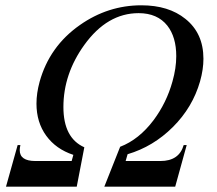

<svg xmlns="http://www.w3.org/2000/svg" viewBox="-20 -697 812 717"><path d="M369.6 0 428.7 -148.9Q499 -175.8 553.7 -248.5Q602.1 -313.5 624 -392.6Q638.2 -442.4 638.2 -487.3Q638.2 -558.6 605 -601.1Q567.9 -647.9 497.6 -647.9Q380.4 -647.9 294.9 -529.3Q216.8 -420.9 216.8 -297.4Q216.8 -181.6 294.9 -147L266.6 0H2.4L45.9 -155.3H56.2Q53.7 -145 53.7 -136.2Q53.7 -95.7 112.3 -95.7H247.6L253.9 -118.7Q189 -140.1 152.6 -190.2Q116.2 -240.2 116.2 -310.1Q116.2 -348.6 127.9 -391.6Q164.6 -523.9 278.3 -603.5Q383.3 -677.2 507.8 -677.2Q609.9 -677.2 672.4 -626.5Q739.7 -572.8 739.7 -477.5Q739.7 -438 727.1 -393.1Q699.2 -295.9 625.7 -222.7Q552.2 -149.4 456.5 -121.1L449.2 -95.7H579.1Q648.9 -95.7 666 -155.3H677.2L634.3 0Z"/></svg>

Font: Accordance
Style: Italic
Weight: 400
Italic angle: -11°
Version: Version 1.2 (build January 31, 2020) Miklal Software Solutio